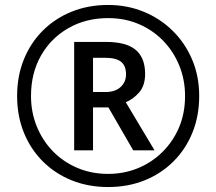

<svg xmlns="http://www.w3.org/2000/svg" viewBox="-20 -744 872 774"><path d="M416 10Q336 10 269 -17Q202 -44 152.5 -93.5Q103 -143 76 -210Q49 -277 49 -357Q49 -437 76 -504Q103 -571 152.5 -620.5Q202 -670 269 -697Q336 -724 416 -724Q492 -724 558.5 -697Q625 -670 675.5 -620.5Q726 -571 754.5 -504Q783 -437 783 -357Q783 -277 756 -210Q729 -143 679.5 -93.5Q630 -44 563 -17Q496 10 416 10ZM416 -43Q480 -43 536 -66Q592 -89 635 -131.5Q678 -174 702 -231Q726 -288 726 -357Q726 -422 703 -479Q680 -536 638.5 -579Q597 -622 540.5 -646.5Q484 -671 416 -671Q326 -671 255.5 -630.5Q185 -590 145 -519.5Q105 -449 105 -357Q105 -292 128 -235Q151 -178 192.5 -135Q234 -92 291 -67.5Q348 -43 416 -43ZM279 -138V-575H407Q489 -575 527 -543Q565 -511 565 -446Q565 -399 541 -371.5Q517 -344 487 -332L603 -138H517L417 -311H355V-138ZM405 -373Q444 -373 466 -393Q488 -413 488 -444Q488 -479 468 -495Q448 -511 404 -511H355V-373Z"/></svg>

Font: Noto Sans Hatran
Style: Regular
Weight: 400
Designer: Monotype Design Team
Foundry: Monotype Imaging Inc.
Version: Version 2.001; ttfautohint (v1.8.4.7-5d5b)